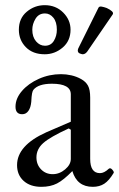

<svg xmlns="http://www.w3.org/2000/svg" viewBox="-20 -712 460 743"><path d="M153 -502Q107 -502 80 -529.5Q53 -557 53 -597Q53 -641 83.5 -666.5Q114 -692 153 -692Q196 -692 224.5 -663.5Q253 -635 253 -597Q253 -554 222.5 -528Q192 -502 153 -502ZM300 -502Q297 -502 289 -505Q281 -508 281 -517Q281 -522 285 -529L361 -682Q364 -688 373 -686.5Q382 -685 393 -681Q406 -675 413 -668.5Q420 -662 416 -656L318 -513Q310 -502 300 -502ZM154 -535Q177 -535 188.5 -554Q200 -573 200 -597Q200 -627 186.5 -643.5Q173 -660 154 -660Q130 -660 117.5 -639.5Q105 -619 105 -597Q105 -569 119.5 -552Q134 -535 154 -535ZM140 11Q97 11 71.5 -12Q46 -35 46 -73Q46 -149 159 -200L254 -241V-347Q254 -388 181 -388Q128 -388 109 -364Q106 -360 104 -350Q102 -340 101 -318Q99 -296 90 -283Q81 -270 66 -270Q40 -270 40 -299Q40 -331 65 -360Q90 -389 130.5 -407Q171 -425 216 -425Q236 -425 256 -420.5Q276 -416 294 -406Q312 -396 320.5 -380.5Q329 -365 329 -334V-97Q329 -42 367 -42Q383 -42 401 -59Q407 -64 414.5 -55.5Q422 -47 420 -43Q402 -13 383.5 -1Q365 11 339 11Q278 11 260 -50Q226 -15 200.5 -2Q175 11 140 11ZM184 -38Q210 -38 232 -56.5Q254 -75 254 -97V-210L246 -215Q174 -182 147.5 -158.5Q121 -135 121 -103Q121 -75 139 -56.5Q157 -38 184 -38Z"/></svg>

Font: Junicode SmExp
Style: Regular
Weight: 400
Width: 6
Designer: Peter S. Baker
Version: Version 2.205; ttfautohint (v1.8.4)